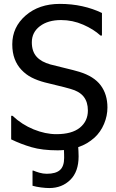

<svg xmlns="http://www.w3.org/2000/svg" viewBox="-20 -760 597 987"><path d="M276.4 12.8Q197.4 12.8 142.1 -3.3Q86.7 -19.5 37.4 -43.6V-164.6H44.6Q92.3 -119.5 152.8 -94.9Q213.3 -70.3 269.7 -70.3Q349.7 -70.3 390.8 -103.8Q431.8 -137.4 431.8 -191.8Q431.8 -235.4 410.3 -262.8Q388.7 -290.3 342.1 -303.1Q308.2 -312.8 280.3 -319.2Q252.3 -325.6 210.3 -336.4Q172.8 -346.2 143.1 -361.3Q113.3 -376.4 90.3 -401Q67.7 -424.6 55.4 -457.2Q43.1 -489.7 43.1 -532.3Q43.1 -620.5 111.8 -680.3Q180.5 -740 287.7 -740Q348.7 -740 403.1 -727.9Q457.4 -715.9 504.1 -693.3V-577.4H496.4Q462.1 -609.2 407.7 -633.1Q353.3 -656.9 293.8 -656.9Q226.7 -656.9 185.1 -625.4Q143.6 -593.8 143.6 -542.6Q143.6 -495.9 167.9 -468.7Q192.3 -441.5 239 -428.7Q269.7 -420.5 314.1 -410Q358.5 -399.5 387.7 -390.8Q463.1 -367.7 497.7 -321.3Q532.3 -274.9 532.3 -207.2Q532.3 -164.6 514.9 -123.1Q497.4 -81.5 466.2 -52.8Q447.2 -35.9 427.4 -24.1Q407.7 -12.3 382.1 -3.6Q382.6 4.6 383.3 16.9Q384.1 29.2 384.1 43.6Q384.1 122.6 341.3 164.6Q298.5 206.7 233.3 206.7Q215.4 206.7 191 203.6Q166.7 200.5 147.2 194.9V116.9H151.3Q163.1 122.1 182.1 127.7Q201 133.3 220.5 133.3Q266.7 133.3 288.2 114.1Q309.7 94.9 309.7 52.3Q309.7 43.6 309.5 33.6Q309.2 23.6 308.7 11.3Q300.5 11.8 293.3 12.3Q286.2 12.8 276.4 12.8Z"/></svg>

Font: Myanmar Handwriting
Style: Regular
Weight: 400
Designer: Khon Soe Zaw Thu
Foundry: PaOh Unicode khonsoezawthu@gmail.com and @hotmail.com
Version: Version 1.30 November 9, 2016